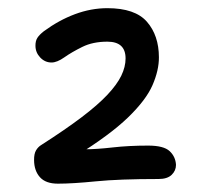

<svg xmlns="http://www.w3.org/2000/svg" viewBox="-20 -847 500 470"><path d="M121.8 -397.4Q92 -397.4 77.8 -413.2Q63.6 -429 63.4 -455Q63.2 -470.6 68.3 -479.1Q73.4 -487.6 81.2 -492.2Q140.2 -530 179.8 -560Q219.4 -590 242.9 -615Q266.4 -640 276.9 -661.7Q287.4 -683.4 287.4 -704Q287.4 -745 242.8 -745Q207.4 -745 181.5 -732.2Q155.6 -719.4 137.6 -706.7Q119.6 -694 106.2 -694Q90.2 -694 78.6 -706.1Q67 -718.2 66.8 -734.6Q66.6 -746.6 71.4 -754.2Q76.2 -761.8 87.4 -770.6Q124.2 -797.6 163.5 -812.3Q202.8 -827 242.8 -827Q310.8 -827 339.8 -793.6Q368.8 -760.2 369 -707Q369.2 -675 353.3 -638.5Q337.4 -602 293.2 -559.3Q249 -516.6 165.4 -464.8L147.6 -487.4Q158.4 -483.6 168.5 -482.6Q178.6 -481.6 189.2 -481.6Q216.4 -481.6 255.8 -486.1Q295.2 -490.6 342.6 -490.6Q380.8 -490.6 395.3 -477Q409.8 -463.4 410.8 -443.4Q410.8 -429.2 400.2 -419Q389.6 -408.8 368.2 -408.8Q272 -408.8 214.8 -403.1Q157.6 -397.4 121.8 -397.4Z"/></svg>

Font: Shantell Sans Light
Style: Regular
Weight: 300
Designer: Stephen Nixon, Anya Danilova, Shantell Martin
Foundry: Arrow Type
Version: Version 1.011;[c5ecc13dd]